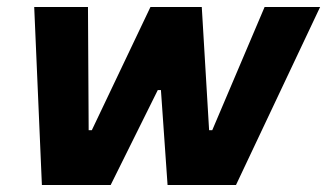

<svg xmlns="http://www.w3.org/2000/svg" viewBox="-20 -530 937 550"><path d="M100 0 78 -510H232L234 -157H243L411 -510H558L579 -157H588L738 -510H897L656 0H460L441 -272H432L297 0Z"/></svg>

Font: Saira
Style: Bold Italic
Weight: 700
Italic angle: -12°
Designer: Hector Gatti with collaboration of the Omnibus-Type team
Foundry: Omnibus-Type
Version: Version 1.100; ttfautohint (v1.8.3)